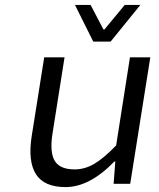

<svg xmlns="http://www.w3.org/2000/svg" viewBox="-20 -741 640 774"><path d="M356 -573.2 282.2 -721.2H345.2L397 -622.1H400.9L482.9 -721.2H545.9L425.8 -573.2ZM244.1 13.2Q158.2 13.2 125 -38.6Q91.8 -90.3 107.9 -192.9L158.2 -509.8H240.2L191.9 -204.1Q179.7 -128.4 200.2 -93.3Q220.7 -58.1 280.8 -58.1Q321.8 -58.1 360.1 -80.6Q398.4 -103 448.2 -154.8L503.9 -509.8H585.9L504.9 0H438L444.8 -89.8H440.9Q341.3 13.2 244.1 13.2Z"/></svg>

Font: Office Code Pro D Italic
Style: Regular
Weight: 400
Italic angle: -9°
Designer: Nathan Rutzky & Paul D. Hunt
Foundry: Adobe Systems Incorporated
Version: Version 1.004;PS 001.004;hotconv 1.0.70;makeotf.lib2.5.58329